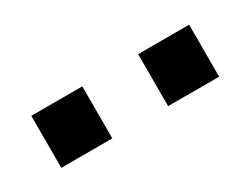

<svg xmlns="http://www.w3.org/2000/svg" viewBox="-28 -723 442 339"><g transform="rotate(-30 193.0 -553.0)"><path d="M250 -606H354V-500H250ZM32.2 -606H136.2V-500H32.2Z"/></g></svg>

Font: Overused Grotesk Medium
Style: Regular
Weight: 500
Version: Version 0.002